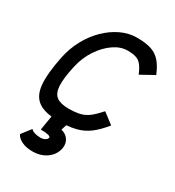

<svg xmlns="http://www.w3.org/2000/svg" viewBox="-205 -751 1011 1111"><g transform="rotate(30 300.0 -195.5)"><path d="M434 -171 505 -117Q464 -66 425.5 -37.5Q387 -9 341 2Q313 9 279 12L268 48Q300 55 317 80.5Q334 106 327 140Q317 186 278 213.5Q239 241 183 241Q142 241 112.5 226.5Q83 212 73 190L121 128Q128 138 146 143.5Q164 149 186 149Q203 149 215.5 141.5Q228 134 230 124Q232 116 214.5 111.5Q197 107 164 107L180 11Q126 5 94 -17Q48 -48 41 -119.5Q34 -191 59 -313Q73 -381 104.5 -439Q136 -497 180 -540Q224 -583 275.5 -607.5Q327 -632 382 -632Q440 -632 477.5 -619.5Q515 -607 540 -578Q565 -549 585 -500L496 -451Q481 -487 465.5 -506.5Q450 -526 428 -533Q406 -540 371 -540Q325 -540 279.5 -508.5Q234 -477 199 -424Q164 -371 149 -305Q129 -216 132 -166.5Q135 -117 162 -97.5Q189 -78 241 -78Q289 -78 319.5 -86Q350 -94 375.5 -114Q401 -134 434 -171Z"/></g></svg>

Font: Victor Mono Thin
Style: Bold Italic
Weight: 700
Italic angle: -12°
Monospace: yes
Version: Version 1.561;gftools[0.9.30]